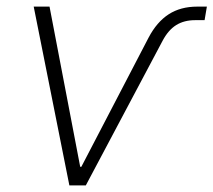

<svg xmlns="http://www.w3.org/2000/svg" viewBox="-20 -561 646 581"><path d="M189.9 0 82 -541H129.9L222.7 -56.2H226.1L429.7 -447.3Q454.6 -494.6 490.5 -517.8Q526.4 -541 577.1 -541H606L599.1 -500H570.3Q537.1 -500 513.2 -485.1Q489.3 -470.2 472.2 -438L239.7 0Z"/></svg>

Font: Inter 17pt ExtraLight
Style: Italic
Weight: 250
Italic angle: -9.3988°
Version: Version 4.001;git-66647c0bb